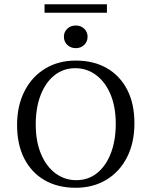

<svg xmlns="http://www.w3.org/2000/svg" viewBox="-20 -865 707 896"><path d="M333.1 11.3Q250 11.3 188.7 -23.8Q127.4 -58.9 93.5 -124.6Q59.7 -190.3 59.7 -281.5Q59.7 -371.8 94.4 -439.5Q129 -507.3 190.7 -544.8Q252.4 -582.3 333.9 -582.3Q416.9 -582.3 478.2 -547.2Q539.5 -512.1 573.4 -446.8Q607.3 -381.5 607.3 -289.5Q607.3 -199.2 573 -131.5Q538.7 -63.7 476.6 -26.2Q414.5 11.3 333.1 11.3ZM335.5 -24.2Q391.9 -24.2 433.1 -57.3Q474.2 -90.3 497.2 -149.6Q520.2 -208.9 520.2 -287.1Q520.2 -366.9 495.6 -425Q471 -483.1 428.2 -514.9Q385.5 -546.8 331.5 -546.8Q275.8 -546.8 234.3 -513.7Q192.7 -480.6 169.8 -421.8Q146.8 -362.9 146.8 -283.9Q146.8 -204.8 171.4 -146.4Q196 -87.9 239.1 -56Q282.3 -24.2 335.5 -24.2ZM333.9 -640.3Q309.7 -640.3 294 -655.6Q278.2 -671 278.2 -693.5Q278.2 -716.1 294 -731Q309.7 -746 333.9 -746Q357.3 -746 373 -731Q388.7 -716.1 388.7 -693.5Q388.7 -671 373 -655.6Q357.3 -640.3 333.9 -640.3ZM187.9 -805.6V-845.2H479V-805.6Z"/></svg>

Font: Playfair 9pt
Style: Regular
Weight: 400
Designer: Claus Eggers Sørensen
Foundry: Claus Eggers Sørensen
Version: Version 2.203